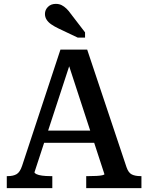

<svg xmlns="http://www.w3.org/2000/svg" viewBox="-20 -971 765 991"><path d="M196 -297H478L487 -234H185ZM324 -669 343 -647 158 -82Q158 -77 168.5 -72Q179 -67 197.5 -64.5Q216 -62 238 -62H250V0H15V-62H21Q48 -62 65.5 -72Q83 -82 94 -115L292 -715H430L633 -108Q643 -79 660.5 -70.5Q678 -62 705 -62H710V0H425V-62H438Q460 -62 478.5 -63Q497 -64 508 -66.5Q519 -69 519 -72ZM346 -899Q335 -915 323 -926.5Q311 -938 298 -944.5Q285 -951 268 -951Q243 -951 227.5 -935.5Q212 -920 212 -899Q212 -883 220.5 -869.5Q229 -856 245 -845Q261 -834 282 -824L381 -777H419V-804Z"/></svg>

Font: Roboto Serif Medium
Style: Regular
Weight: 500
Designer: Greg Gazdowicz
Foundry: Commercial Type
Version: Version 1.008